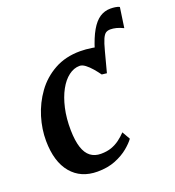

<svg xmlns="http://www.w3.org/2000/svg" viewBox="-131 -811 845 925"><g transform="rotate(-20 292.0 -348.5)"><path d="M416 -420 399 -544.5Q417 -603 437.8 -638.8Q458.5 -674.5 483.2 -690.8Q508 -707 537.5 -707Q551.5 -707 562.8 -705.2Q574 -703.5 584 -699L569 -595.5Q549.5 -605 533.5 -609Q517.5 -613 503.5 -613Q489.5 -613 480 -606.8Q470.5 -600.5 462 -581.5Q453.5 -562.5 443.5 -524ZM212.5 10Q127.5 10 78.8 -48Q30 -106 29 -213.5Q28.5 -273.5 47.2 -335Q66 -396.5 103.5 -448.5Q141 -500.5 198 -532.2Q255 -564 330.5 -564Q359 -564 392.5 -558.8Q426 -553.5 448.5 -543L416 -420L390.5 -423Q378.5 -440 363.5 -457.5Q348.5 -475 333 -486.8Q317.5 -498.5 304 -498.5Q274.5 -498.5 247.8 -478.2Q221 -458 200.8 -421Q180.5 -384 169 -333.2Q157.5 -282.5 158.5 -221Q159.5 -167 170.8 -132.5Q182 -98 203.8 -81.5Q225.5 -65 257 -65Q287.5 -65 310.8 -73.2Q334 -81.5 353 -95.5Q372 -109.5 388.5 -127L412 -86Q399 -67.5 372 -45Q345 -22.5 305 -6.2Q265 10 212.5 10Z"/></g></svg>

Font: Merriweather 28pt SemiBold
Style: Italic
Weight: 600
Italic angle: -7.8°
Version: Version 2.101